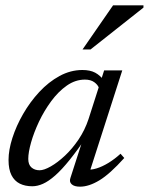

<svg xmlns="http://www.w3.org/2000/svg" viewBox="-20 -690 558 720"><path d="M244 -22.5 296 -183.5H309Q271.5 -128 241.5 -90.8Q211.5 -53.5 186.8 -31.8Q162 -10 141.2 -0.8Q120.5 8.5 101 8.5Q74 8.5 54 -1.5Q34 -11.5 23 -33.2Q12 -55 12 -90Q12 -127.5 26.5 -172.8Q41 -218 66.8 -262.8Q92.5 -307.5 127.2 -345Q162 -382.5 203.2 -405Q244.5 -427.5 289 -427.5Q318 -427.5 336.8 -417.5Q355.5 -407.5 371 -387L351 -360Q347 -372 333.5 -381.8Q320 -391.5 298.5 -391.5Q262.5 -391.5 230.5 -369Q198.5 -346.5 172 -310.5Q145.5 -274.5 126.2 -233.8Q107 -193 96.5 -155.8Q86 -118.5 86 -94Q86 -72.5 98 -62Q110 -51.5 128.5 -51.5Q145 -51.5 170.5 -66Q196 -80.5 223.5 -106.2Q251 -132 274.8 -167.2Q298.5 -202.5 312 -243.5L370.5 -426H431H438.5L313 -35.5L304.5 -54.5Q321 -52 342.2 -58.5Q363.5 -65 386.8 -79.2Q410 -93.5 432 -113.5L446 -97.5Q392 -37.5 352.8 -13.8Q313.5 10 280 10Q258.5 10 248.8 1Q239 -8 244 -22.5ZM289.5 -504.5 404 -670H518V-661.5L319.5 -504.5Z"/></svg>

Font: Newsreader 16pt
Style: Italic
Weight: 400
Italic angle: -17°
Designer: Hugues Gentile
Foundry: Production Type
Version: Version 1.003